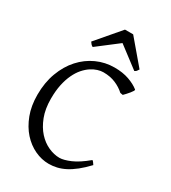

<svg xmlns="http://www.w3.org/2000/svg" viewBox="-205 -944 946 1063"><g transform="rotate(30 268.0 -412.5)"><path d="M497.1 -103Q465.8 -69.8 437.3 -47.1Q408.7 -24.4 382.1 -10.7Q355.5 2.9 329.8 8.8Q304.2 14.6 278.8 14.6Q233.4 14.6 189.7 -5.9Q146 -26.4 111.3 -64.9Q76.7 -103.5 55.4 -159.4Q34.2 -215.3 34.2 -286.1Q34.2 -364.3 57.9 -427.7Q81.5 -491.2 122.1 -536.1Q162.6 -581.1 216.3 -605.5Q270 -629.9 330.1 -629.9Q382.8 -629.9 422.6 -615.7Q462.4 -601.6 487.8 -581.1Q490.7 -578.6 486.3 -571.3Q481.9 -564 474.4 -554.7Q466.8 -545.4 458.3 -536.1Q449.7 -526.9 443.8 -521L426.8 -523.9Q401.9 -546.9 367.7 -561.5Q333.5 -576.2 289.1 -576.2Q272.5 -576.2 252.7 -570.1Q232.9 -564 212.9 -550.8Q192.9 -537.6 174.3 -516.4Q155.8 -495.1 141.4 -464.8Q127 -434.6 118.4 -394.8Q109.9 -355 109.9 -304.2Q109.9 -239.3 128.7 -190.4Q147.5 -141.6 177 -109.1Q206.5 -76.7 242.9 -60.3Q279.3 -43.9 314 -43.9Q340.3 -43.9 382.8 -62Q425.3 -80.1 479 -125Q481.4 -124 484.1 -120.8Q486.8 -117.7 489.3 -114.3Q491.7 -110.8 493.7 -107.7Q495.6 -104.5 497.1 -103ZM454.1 -689.5Q448.2 -680.2 444.8 -675.8Q441.4 -671.4 433.1 -667.5L299.3 -769L167 -667.5Q163.1 -669.4 160.4 -671.4Q157.7 -673.3 155.5 -675.8Q153.3 -678.2 150.9 -681.6Q148.4 -685.1 145 -689.5L273.9 -840.3H326.2Z"/></g></svg>

Font: Gentium Basic
Style: Regular
Weight: 400
Designer: J. Victor Gaultney and Annie Olsen
Foundry: SIL International
Version: Version 1.100